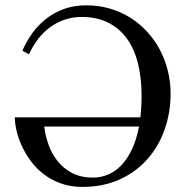

<svg xmlns="http://www.w3.org/2000/svg" viewBox="-20 -698 705 733"><path d="M148.9 -214.8Q152.8 -181.6 164.8 -147Q176.8 -112.3 199 -84Q221.2 -55.7 254.6 -37.8Q288.1 -20 335 -20Q364.3 -20 391.8 -31.2Q419.4 -42.5 442.6 -66.4Q465.8 -90.3 483.4 -127.2Q501 -164.1 510.7 -214.8ZM631.3 -340.8Q631.3 -268.6 608.6 -203.9Q585.9 -139.2 542.7 -90.3Q499.5 -41.5 436.8 -12.9Q374 15.6 294.4 15.6Q248 15.6 210.7 1.7Q173.3 -12.2 144.8 -34.7Q116.2 -57.1 95.7 -85.7Q75.2 -114.3 62 -143.8Q48.8 -173.3 42.7 -201.2Q36.6 -229 36.6 -250H516.1Q518.1 -269 519.3 -289.3Q520.5 -309.6 520.5 -332Q520.5 -402.8 505.9 -459Q491.2 -515.1 462.2 -553.7Q433.1 -592.3 390.4 -612.8Q347.7 -633.3 292 -633.3Q258.8 -633.3 228.8 -623.5Q198.7 -613.8 173.1 -595.5Q147.5 -577.1 126.5 -550.5Q105.5 -523.9 90.8 -490.7L65.4 -504.4Q80.6 -539.6 103 -570.8Q125.5 -602.1 155.8 -626Q186 -649.9 224.4 -663.8Q262.7 -677.7 309.6 -677.7Q356.9 -677.7 399.4 -665.3Q441.9 -652.8 477.5 -630.4Q513.2 -607.9 541.7 -576.9Q570.3 -545.9 590.1 -508.5Q609.9 -471.2 620.6 -428.5Q631.3 -385.7 631.3 -340.8Z"/></svg>

Font: Doulos SIL Am
Style: Regular
Weight: 400
Designer: Walt Agee, Victor Gaultney, Peter Martin, Debbi Hosken, Becca Hirsbrunner
Foundry: SIL International
Version: Version 5.000